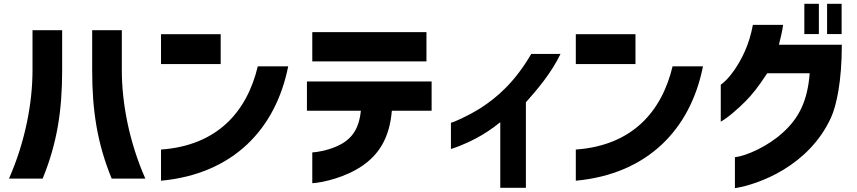

<svg xmlns="http://www.w3.org/2000/svg" viewBox="-20 -880 4480 1004"><path d="M27 54H203C279 -132 305 -302 305 -513V-722H150V-513C150 -345 113 -141 27 54ZM462 -513C462 -302 488 -132 564 54H740C654 -141 617 -345 617 -513V-722H462Z M822 -545H1134V-701H822ZM822 65C1199 30 1422 -205 1487 -533H1328C1271 -295 1116 -119 822 -98Z M1613 -83V78C1669 75 1787 47 1873 -12C1959 -70 2017 -156 2029 -301H2237V-454H1585V-301H1867C1857 -202 1817 -148 1739 -114C1690 -93 1638 -84 1613 -83ZM1613 -559H2210V-712H1613Z M2596 -241V102H2730V-345C2787 -409 2864 -499 2911 -598H2758C2672 -450 2577 -368 2490 -313C2419 -269 2350 -240 2338 -238V-101C2348 -103 2406 -123 2470 -157C2510 -178 2553 -206 2596 -241Z M2991 -545H3303V-701H2991ZM2991 65C3368 30 3591 -205 3656 -533H3497C3440 -295 3285 -119 2991 -98Z M4186 -702H4262V-860H4186ZM3749 -244C3781 -260 3844 -315 3879 -351C3914 -387 3943 -422 3992 -497H4214C4203 -349 4155 -260 4074 -187C3997 -116 3885 -65 3823 -58V104C3949 84 4209 -12 4325 -264C4354 -327 4382 -454 4382 -646H4053C4061 -678 4070 -713 4075 -750H3917C3897 -642 3858 -570 3821 -515C3790 -470 3766 -449 3749 -437ZM4305 -702H4381V-860H4305Z"/></svg>

Font: コーポレート・ロゴ ver3 Bold
Style: Regular
Weight: 700
Designer: [KANA_main] LOGOTYPE.JP [Source Han Sans] Ryoko NISHIZUKA 西塚涼子 (kana, bopomofo & ideographs); Paul D. Hunt (Latin, Greek
Version: Version 12.001;FEAKit 1.0